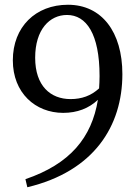

<svg xmlns="http://www.w3.org/2000/svg" viewBox="-20 -768 589 808"><path d="M277 -351C193 -351 128 -406 128 -525C128 -644 189 -705 262 -705C343 -705 399 -626 399 -448C399 -430 398 -413 397 -396C363 -365 324 -351 277 -351ZM95 20C376 -47 495 -238 495 -456C495 -634 408 -748 266 -748C130 -748 34 -655 34 -514C34 -377 129 -293 246 -293C305 -293 354 -312 392 -348C366 -189 275 -78 87 -14Z"/></svg>

Font: Noto Serif SC Medium
Style: Regular
Weight: 500
Designer: Ryoko NISHIZUKA 西塚涼子 (kana & ideographs); Frank Grießhammer (Latin, Greek & Cyrillic); Wenlong ZHANG 张文龙 (bopomofo); San
Foundry: Adobe Systems Incorporated
Version: Version 1.001;PS 1.001;hotconv 16.6.54;makeotf.lib2.5.65590